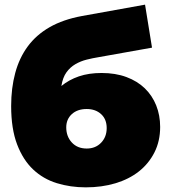

<svg xmlns="http://www.w3.org/2000/svg" viewBox="-20 -790 726 826"><path d="M353 -151Q391 -151 415 -176Q439 -201 439 -239Q439 -277 415 -299Q391 -321 353 -321Q313 -321 289 -299Q265 -277 265 -242Q265 -203 289 -177Q313 -151 353 -151ZM349 16Q283 16 224.5 -2Q166 -20 122.5 -61Q79 -102 53.5 -169Q28 -236 28 -334Q28 -411 45.5 -476Q63 -541 99.5 -590.5Q136 -640 193.5 -673Q251 -706 332 -721L604 -770L634 -585L404 -544Q379 -540 353 -533.5Q327 -527 304.5 -514Q282 -501 266 -479Q250 -457 244 -420Q277 -447 319.5 -461.5Q362 -476 417 -476Q477 -476 524 -458.5Q571 -441 603 -410Q635 -379 652 -336.5Q669 -294 669 -244Q669 -183 644.5 -134.5Q620 -86 577.5 -52.5Q535 -19 476.5 -1.5Q418 16 349 16Z"/></svg>

Font: Montserrat-Alt1 Black
Style: Regular
Weight: 900
Designer: Differentunic
Foundry: Differentunic
Version: Version 7.222